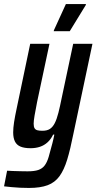

<svg xmlns="http://www.w3.org/2000/svg" viewBox="-54 -726 476 947"><path d="M89 201Q68 201 46 200Q24 199 3.5 197Q-17 195 -34 193L-19 116Q-5 117 12 117.5Q29 118 47.5 118.5Q66 119 82 119Q115 119 134.5 112.5Q154 106 166 90.5Q178 75 186 48Q194 21 204 -18Q207 -29 209.5 -40.5Q212 -52 214 -62H208Q197 -39 180.5 -24Q164 -9 143 -2Q122 5 97 5Q66 5 47 -3Q28 -11 19.5 -28.5Q11 -46 11 -73Q11 -95 15.5 -124Q20 -153 28 -190L95 -510H190L129 -223Q121 -182 116.5 -156Q112 -130 112 -116Q112 -101 116.5 -93.5Q121 -86 130.5 -83.5Q140 -81 155 -81Q178 -81 192 -90Q206 -99 216 -118.5Q226 -138 234 -169.5Q242 -201 251 -246L307 -510H402L308 -66Q293 10 277.5 61Q262 112 239.5 143Q217 174 181 187.5Q145 201 89 201ZM211 -572 212 -577 271 -706H370L369 -701L290 -572Z"/></svg>

Font: Saira ExtraCondensed SemiBold
Style: Italic
Weight: 600
Width: 2
Italic angle: -12°
Designer: Hector Gatti with collaboration of the Omnibus-Type team
Foundry: Omnibus-Type
Version: Version 1.101